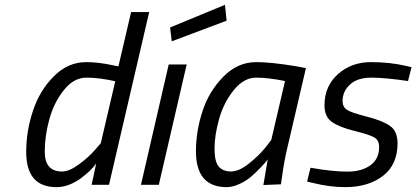

<svg xmlns="http://www.w3.org/2000/svg" viewBox="-20 -768 1730 798"><path d="M166 -137.2Q166 -55.2 237.8 -55.2Q267.6 -55.2 307.6 -84.5Q347.7 -113.8 374 -144L398.9 -172.9L459 -430.2Q393.1 -445.3 339.4 -445.3Q286.1 -445.3 245.1 -393.1Q204.1 -341.8 185.1 -272.5Q166 -203.1 166 -137.2ZM214.8 9.8Q88.9 9.8 88.9 -136.2Q88.9 -224.1 117.2 -308.1Q145 -392.1 204.1 -451.2Q263.2 -510.3 338.9 -509.8Q389.6 -509.8 452.1 -496.1L472.2 -492.2L524.9 -717.8H600.1L433.1 0H360.8L379.9 -88.9Q359.9 -59.1 312 -23.9Q262.7 9.8 214.8 9.8Z M693.8 -596.2 687 -653.8 915 -748 921.9 -682.1ZM565.9 0 681.2 -500H755.9L640.1 0Z M939.9 -55.2Q974.1 -55.7 1014.2 -87.9Q1054.7 -120.1 1081.5 -152.8L1107.4 -186L1164.6 -431.2Q1095.2 -445.3 1044.4 -445.3Q993.7 -445.3 951.7 -393.6Q909.7 -341.8 890.6 -273.4Q871.6 -205.1 871.6 -150.9Q871.6 -96.7 888.7 -76.2Q905.8 -55.7 939.9 -55.2ZM922.4 9.8Q794.4 9.8 794.4 -139.2Q794.4 -222.2 821.3 -304.7Q847.7 -387.2 907.7 -448.7Q967.8 -510.3 1046.4 -509.8Q1107.4 -509.8 1213.4 -492.2L1251.5 -484.9L1175.8 -160.2Q1161.6 -104 1151.4 -27.8L1147.5 -2L1074.7 1Q1088.9 -85 1092.8 -106Q1087.4 -96.7 1063 -71.3Q1038.6 -45.9 1019.5 -30.3Q1000.5 -14.6 973.1 -2.4Q945.8 9.8 922.4 9.8Z M1403.8 -348.1Q1403.8 -324.2 1421.4 -312Q1439 -299.8 1504.9 -283.2Q1569.8 -266.6 1601.1 -244.6Q1632.3 -223.1 1632.3 -171.9Q1632.3 -84 1571.8 -37.1Q1511.2 9.8 1414.6 9.8Q1350.6 9.8 1279.8 -7.8L1256.3 -13.2L1270.5 -70.8Q1362.3 -54.7 1422.9 -54.7Q1483.4 -54.7 1519.5 -81.1Q1555.7 -106.9 1555.7 -157.2Q1555.7 -184.6 1536.6 -196.3Q1517.6 -208 1454.1 -223.6Q1390.6 -239.3 1359.4 -261.2Q1328.6 -283.2 1328.6 -330.1Q1328.6 -410.2 1384.8 -460Q1440.9 -509.8 1521 -509.8Q1601.1 -509.8 1667.5 -494.1L1690.4 -488.8L1675.8 -431.2Q1580.6 -445.3 1522.9 -445.3Q1465.3 -445.3 1434.6 -416.5Q1403.8 -388.2 1403.8 -348.1Z"/></svg>

Font: TitilliumWeb-Italic
Style: Italic
Weight: 400
Italic angle: -13°
Version: Version 1.001;PS 57.000;hotconv 1.0.70;makeotf.lib2.5.55311